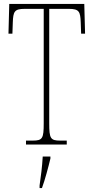

<svg xmlns="http://www.w3.org/2000/svg" viewBox="-20 -734 476 975"><path d="M112 0H319V-20H286C236 -20 230 -31 230 -108V-689H330C382 -689 388 -675 390 -620L392 -563H412L408 -714H27L23 -563H43L45 -620C47 -675 53 -689 105 -689H202V-108C202 -31 196 -20 146 -20H112ZM181 208V221H193C208 181 226 113 236 71V61H197C194 114 188 159 181 208Z"/></svg>

Font: Noto Serif Hebrew ExtraCondensed Thin
Style: Regular
Weight: 100
Width: 2
Designer: Monotype Design Team
Foundry: Monotype Imaging Inc.
Version: Version 2.004